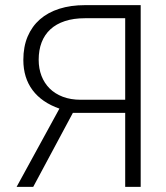

<svg xmlns="http://www.w3.org/2000/svg" viewBox="-20 -731 651 751"><path d="M469.7 0V-289.6H265.1L109.9 0H44.9L212.4 -306.2Q143.6 -330.1 107.4 -378.4Q71.3 -426.8 71.3 -496.6Q71.3 -548.3 88.1 -588.1Q105 -627.9 136.2 -655.3Q167.5 -682.6 212.2 -696.8Q256.8 -710.9 312.5 -710.9H530.3V0ZM131.3 -497.1Q131.3 -462.9 142.3 -434.3Q153.3 -405.8 174.1 -385Q194.8 -364.3 225.6 -352.5Q256.3 -340.8 295.9 -340.8H469.7V-659.7H312.5Q267.6 -659.7 233.6 -648.4Q199.7 -637.2 177 -616.2Q154.3 -595.2 142.8 -565.2Q131.3 -535.2 131.3 -497.1Z"/></svg>

Font: Melbourne
Style: Light
Weight: 300
Designer: Google
Version: Version 2.000980; 2014